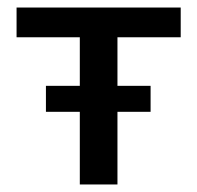

<svg xmlns="http://www.w3.org/2000/svg" viewBox="-20 -490 524 510"><path d="M192 0V-470H292V0ZM24 -391V-470H460V-391ZM102 -193V-262H380V-193Z"/></svg>

Font: Ysabeau SC SemiBold
Style: Regular
Weight: 600
Designer: Christian Thalmann (Catharsis Fonts)
Version: Version 2.001;gftools[0.9.30]; featfreeze: smcp